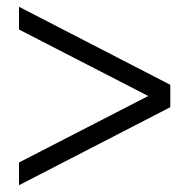

<svg xmlns="http://www.w3.org/2000/svg" viewBox="-20 -625 558 566"><path d="M36 -79V-146L450 -359V-325L36 -538V-605L482 -375V-309Z"/></svg>

Font: Platypi Light
Style: Bold
Weight: 700
Version: Version 1.200